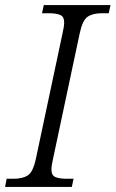

<svg xmlns="http://www.w3.org/2000/svg" viewBox="-35 -734 454 754"><path d="M-15 0 -9 -32H18Q54 -32 74.5 -45.5Q95 -59 106 -111L211 -605Q217 -631 217 -646Q217 -669 201 -675.5Q185 -682 157 -682H130L137 -714H399L392 -682H365Q330 -682 309.5 -668.5Q289 -655 278 -603L173 -109Q167 -83 167 -68Q167 -45 183 -38.5Q199 -32 227 -32H254L247 0Z"/></svg>

Font: Noto Serif Light
Style: Italic
Weight: 300
Italic angle: -12°
Designer: Monotype Design Team
Foundry: Monotype Imaging Inc.
Version: Version 2.013